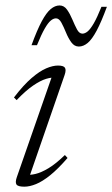

<svg xmlns="http://www.w3.org/2000/svg" viewBox="-20 -692 422 722"><path d="M43.5 -26.5 178 -412.5 191.5 -400Q175 -402 153.5 -395.5Q132 -389 104.5 -370.2Q77 -351.5 42.5 -315.5L32.5 -325.5Q68.5 -372.5 98.8 -398.5Q129 -424.5 153.8 -435Q178.5 -445.5 198 -445.5Q219 -445.5 224.2 -437.2Q229.5 -429 223 -410L88 -20L76.5 -35Q92.5 -33 113.8 -38Q135 -43 162.5 -59.5Q190 -76 224 -109L234 -98Q198.5 -57 169 -33.2Q139.5 -9.5 115.5 0.2Q91.5 10 71.5 10Q47 10 41.8 1.5Q36.5 -7 43.5 -26.5ZM382 -666.5Q361 -609.5 343.5 -576.8Q326 -544 309.8 -530.5Q293.5 -517 276.5 -517Q259.5 -517 248 -533Q236.5 -549 228 -570Q219.5 -591 210.8 -607Q202 -623 190.5 -623Q181 -623 170.8 -614.5Q160.5 -606 148 -584.2Q135.5 -562.5 119 -522H98.5Q119.5 -579.5 137 -612Q154.5 -644.5 170.8 -658Q187 -671.5 204 -671.5Q221 -671.5 232.2 -655.5Q243.5 -639.5 252.2 -618.5Q261 -597.5 269.5 -581.5Q278 -565.5 290 -565.5Q299.5 -565.5 309.8 -574Q320 -582.5 332.8 -604.5Q345.5 -626.5 361.5 -666.5Z"/></svg>

Font: Newsreader 24pt Light
Style: Italic
Weight: 300
Italic angle: -17°
Designer: Hugues Gentile
Foundry: Production Type
Version: Version 1.003